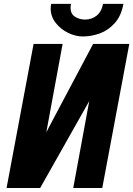

<svg xmlns="http://www.w3.org/2000/svg" viewBox="-20 -946 670 966"><path d="M348.5 0 429 -437.5 182 0H13L149 -725H295L213 -280.5L247.5 -346L448.5 -725H630.5L494.5 0ZM235 -903Q235 -913 237.5 -926.5H337.5Q335 -915 335 -907Q335 -876 357.5 -861.8Q380 -847.5 408 -847.5Q440.5 -847.5 465.5 -866.8Q490.5 -886 498.5 -926.5H601Q590 -866 556.8 -829.2Q523.5 -792.5 481.2 -777.5Q439 -762.5 395.5 -762.5Q360 -762.5 322.5 -780.8Q285 -799 260 -831.2Q235 -863.5 235 -903Z"/></svg>

Font: JuliaMono ExtraBoldItalic
Style: Regular
Weight: 800
Italic angle: -9°
Monospace: yes
Designer: cormullion
Foundry: corm
Version: Version 0.049; ttfautohint (v1.8.4)